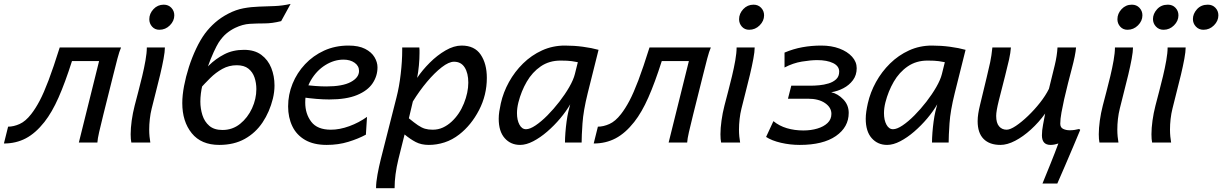

<svg xmlns="http://www.w3.org/2000/svg" viewBox="-24 -732 6277 986"><path d="M484.9 -418.5H345.7Q310.1 -306.6 276.6 -231Q243.2 -155.3 204.1 -105.5Q158.7 -47.9 108.4 -21.5Q58.1 4.9 -3.9 4.9L17.6 -81.5Q45.9 -81.5 76.7 -95.2Q107.4 -108.9 136.2 -146Q158.7 -174.8 179.7 -214.6Q200.7 -254.4 225.3 -319.3Q250 -384.3 282.7 -488.3H597.7Q588.9 -468.3 579.1 -431.2Q569.3 -394 557.1 -344.7L506.8 -143.6Q493.2 -88.4 485.1 -53.5Q477.1 -18.6 476.1 0H380.9Z M742.7 -633.3Q742.7 -662.1 764.2 -685.1Q785.6 -708 816.9 -708Q840.8 -708 856 -691.9Q871.1 -675.8 871.1 -653.3Q871.1 -624.5 848.4 -601.8Q825.7 -579.1 794.4 -579.1Q771.5 -579.1 757.1 -595.2Q742.7 -611.3 742.7 -633.3ZM730 -488.3H822.8Q822.8 -466.8 815.9 -429.9Q809.1 -393.1 798.6 -348.9Q788.1 -304.7 776.9 -261.7L754.9 -174.3Q748.5 -148.9 745.4 -120.8Q742.2 -92.8 742.2 -66.4Q742.2 -47.9 743.9 -30.8Q745.6 -13.7 748 0H650.4Q647 -16.6 647 -42.5Q647 -73.7 652.3 -112.5Q657.7 -151.4 667.5 -189.5L686.5 -262.2Q696.3 -299.3 706.3 -341.1Q716.3 -382.8 723.1 -421.6Q730 -460.4 730 -488.3Z M1468.3 -711.9 1419.9 -623.5Q1373.5 -611.8 1334.2 -611.8Q1294.9 -611.8 1258.5 -609.6Q1222.2 -607.4 1183.6 -588.9Q1160.2 -577.6 1139.4 -560.5Q1118.7 -543.5 1098.6 -513.2Q1088.9 -498 1073.2 -464.1Q1057.6 -430.2 1042 -386.2Q1026.4 -342.3 1015.6 -296.1Q1004.9 -250 1004.9 -210.4Q1004.9 -174.8 1015.4 -141.1Q1025.9 -107.4 1050.8 -85.9Q1075.7 -64.5 1118.7 -64.5Q1169.9 -64.5 1209 -95.9Q1248 -127.4 1270.3 -175.8Q1292.5 -224.1 1292.5 -274.4Q1292.5 -306.2 1283 -334.2Q1273.4 -362.3 1251.5 -379.6Q1229.5 -397 1191.9 -397Q1151.9 -397 1117.9 -378.2Q1084 -359.4 1055.2 -330.8Q1026.4 -302.2 1000 -272.9L982.4 -325.7Q1013.2 -360.8 1048.3 -395.5Q1083.5 -430.2 1127.7 -453.1Q1171.9 -476.1 1229 -476.1Q1283.2 -476.1 1317.9 -450.4Q1352.5 -424.8 1369.1 -383.1Q1385.7 -341.3 1385.7 -293Q1385.7 -260.3 1377.4 -225.6Q1360.4 -157.2 1324.5 -103.5Q1288.6 -49.8 1233.2 -18.8Q1177.7 12.2 1102.1 12.2Q1009.3 12.2 960.7 -47.9Q912.1 -107.9 912.1 -202.6Q912.1 -242.2 921.1 -290Q930.2 -337.9 946 -387.5Q961.9 -437 983.2 -481.9Q1004.4 -526.9 1028.8 -560.1Q1051.8 -590.8 1081.1 -616.5Q1110.4 -642.1 1147.9 -661.6Q1187 -682.1 1226.6 -689.5Q1266.1 -696.8 1306.4 -698Q1346.7 -699.2 1387.2 -700.9Q1427.7 -702.6 1468.3 -711.9Z M1860.8 -131.8 1855 -40.5Q1816.4 -19.5 1764.9 -3.7Q1713.4 12.2 1653.8 12.2Q1586.9 12.2 1542.7 -13.4Q1498.5 -39.1 1477.1 -84Q1455.6 -128.9 1455.6 -185.5Q1455.6 -246.1 1478.3 -302Q1501 -357.9 1542.5 -402.1Q1584 -446.3 1640.6 -472.2Q1697.3 -498 1765.6 -498Q1817.9 -498 1850.8 -481.2Q1883.8 -464.4 1899.2 -438.5Q1914.6 -412.6 1914.6 -386.2Q1914.6 -341.8 1889.4 -304.2Q1864.3 -266.6 1809.6 -243.9Q1754.9 -221.2 1666.5 -221.2Q1606.9 -221.2 1524.9 -232.9V-297.9Q1562.5 -293 1594.2 -290.5Q1626 -288.1 1651.9 -288.1Q1734.9 -288.1 1777.3 -310.8Q1819.8 -333.5 1819.8 -367.7Q1819.8 -393.6 1797.1 -409.7Q1774.4 -425.8 1740.2 -425.8Q1691.9 -425.8 1646.7 -397.7Q1601.6 -369.6 1572.5 -319.8Q1543.5 -270 1543.5 -205.1Q1543.5 -147.5 1574.5 -106.7Q1605.5 -65.9 1675.3 -65.9Q1720.2 -65.9 1769.8 -84Q1819.3 -102.1 1860.8 -131.8Z M2002.4 234.4H1907.2Q1907.2 204.1 1914.6 164.1Q1921.9 124 1931.6 85.4L2012.2 -231.9Q2026.4 -287.1 2033.9 -352.8Q2041.5 -418.5 2041.5 -474.1V-488.3H2129.4Q2130.4 -481.9 2130.4 -474.6Q2130.4 -467.3 2130.4 -459Q2130.4 -429.7 2127.2 -395.5Q2124 -361.3 2118.2 -332Q2144.5 -371.6 2182.9 -409.9Q2221.2 -448.2 2264.2 -473.1Q2307.1 -498 2346.7 -498Q2413.1 -498 2444.6 -451.4Q2476.1 -404.8 2476.1 -332Q2476.1 -243.7 2436 -166.5Q2396 -89.4 2334.5 -41.5Q2298.8 -13.7 2258.8 -0.7Q2218.8 12.2 2178.2 12.2Q2139.2 12.2 2110.8 -2.7Q2082.5 -17.6 2053.7 -41.5L2022 85.4Q2002.4 166 2002.4 234.4ZM2096.2 -210.9 2075.7 -124.5Q2103.5 -101.6 2122.3 -88.9Q2141.1 -76.2 2158.2 -71Q2175.3 -65.9 2197.8 -65.9Q2226.6 -65.9 2250.7 -77.1Q2274.9 -88.4 2295.4 -107.4Q2335.9 -145 2358.4 -200.9Q2380.9 -256.8 2380.9 -307.6Q2380.9 -356.4 2362.3 -385.7Q2343.8 -415 2307.6 -415Q2281.2 -415 2244.6 -386.7Q2208 -358.4 2168.9 -312Q2129.9 -265.6 2096.2 -210.9Z M2962.9 0H2877.4Q2877.4 -22 2879.6 -50.8Q2881.8 -79.6 2885.7 -108.2Q2889.6 -136.7 2894.5 -157.7L2904.3 -196.3Q2883.8 -160.6 2853 -124Q2822.3 -87.4 2786.4 -56.4Q2750.5 -25.4 2714.4 -6.6Q2678.2 12.2 2647 12.2Q2598.6 12.2 2567.9 -22.5Q2537.1 -57.1 2537.1 -122.1Q2537.1 -139.6 2540 -159.4Q2543 -179.2 2547.9 -201.2Q2560.5 -257.8 2589.8 -310.8Q2619.1 -363.8 2662.1 -406Q2705.1 -448.2 2759.5 -473.1Q2814 -498 2877 -498Q2924.3 -498 2969.7 -491.9Q3015.1 -485.8 3049.8 -476.1L2994.1 -253.4Q2971.7 -163.1 2967.3 -98.1Q2962.9 -33.2 2962.9 0ZM2928.2 -351.6 2943.4 -412.6Q2932.1 -415 2911.9 -418Q2891.6 -420.9 2855 -420.9Q2796.4 -420.9 2752.9 -391.1Q2709.5 -361.3 2681.2 -312.5Q2652.8 -263.7 2638.2 -206.1Q2630.9 -176.8 2630.9 -150.9Q2630.9 -115.2 2643.6 -91.8Q2656.2 -68.4 2677.2 -68.4Q2697.3 -68.4 2726.3 -87.9Q2755.4 -107.4 2787.4 -139.6Q2819.3 -171.9 2848.6 -209.7Q2877.9 -247.6 2899.4 -284.9Q2920.9 -322.3 2928.2 -351.6Z M3513.7 -418.5H3374.5Q3338.9 -306.6 3305.4 -231Q3272 -155.3 3232.9 -105.5Q3187.5 -47.9 3137.2 -21.5Q3086.9 4.9 3024.9 4.9L3046.4 -81.5Q3074.7 -81.5 3105.5 -95.2Q3136.2 -108.9 3165 -146Q3187.5 -174.8 3208.5 -214.6Q3229.5 -254.4 3254.2 -319.3Q3278.8 -384.3 3311.5 -488.3H3626.5Q3617.7 -468.3 3607.9 -431.2Q3598.1 -394 3585.9 -344.7L3535.6 -143.6Q3522 -88.4 3513.9 -53.5Q3505.9 -18.6 3504.9 0H3409.7Z M3771.5 -633.3Q3771.5 -662.1 3793 -685.1Q3814.5 -708 3845.7 -708Q3869.6 -708 3884.8 -691.9Q3899.9 -675.8 3899.9 -653.3Q3899.9 -624.5 3877.2 -601.8Q3854.5 -579.1 3823.2 -579.1Q3800.3 -579.1 3785.9 -595.2Q3771.5 -611.3 3771.5 -633.3ZM3758.8 -488.3H3851.6Q3851.6 -466.8 3844.7 -429.9Q3837.9 -393.1 3827.4 -348.9Q3816.9 -304.7 3805.7 -261.7L3783.7 -174.3Q3777.3 -148.9 3774.2 -120.8Q3771 -92.8 3771 -66.4Q3771 -47.9 3772.7 -30.8Q3774.4 -13.7 3776.9 0H3679.2Q3675.8 -16.6 3675.8 -42.5Q3675.8 -73.7 3681.2 -112.5Q3686.5 -151.4 3696.3 -189.5L3715.3 -262.2Q3725.1 -299.3 3735.1 -341.1Q3745.1 -382.8 3752 -421.6Q3758.8 -460.4 3758.8 -488.3Z M4083 12.2Q4033.7 12.2 3986.3 1.2Q3939 -9.8 3910.2 -28.8L3947.8 -109.9Q3977.5 -85.4 4016.8 -73.7Q4056.2 -62 4101.6 -62Q4140.6 -62 4173.3 -71.8Q4206.1 -81.5 4225.8 -100.3Q4245.6 -119.1 4245.6 -147Q4245.6 -180.2 4212.9 -202.6Q4180.2 -225.1 4125 -225.1H4022.5L4039.6 -292H4142.1Q4159.2 -292 4183.3 -294.2Q4207.5 -296.4 4231 -303.5Q4254.4 -310.5 4270 -325Q4285.6 -339.4 4285.6 -364.3Q4285.6 -392.6 4254.4 -408Q4223.1 -423.3 4172.4 -423.3Q4140.1 -423.3 4094.2 -415.8Q4048.3 -408.2 4004.9 -385.3V-461.9Q4049.8 -481 4096.7 -489.5Q4143.6 -498 4193.4 -498Q4245.6 -498 4286.6 -482.7Q4327.6 -467.3 4351.6 -440.9Q4375.5 -414.6 4375.5 -381.8Q4375.5 -346.2 4356.2 -320.3Q4336.9 -294.4 4306.9 -278.8Q4276.9 -263.2 4244.6 -258.3Q4278.3 -251 4306.4 -221.9Q4334.5 -192.9 4334.5 -152.3Q4334.5 -79.1 4268.6 -33.4Q4202.6 12.2 4083 12.2Z M4847.7 0H4762.2Q4762.2 -22 4764.4 -50.8Q4766.6 -79.6 4770.5 -108.2Q4774.4 -136.7 4779.3 -157.7L4789.1 -196.3Q4768.6 -160.6 4737.8 -124Q4707 -87.4 4671.1 -56.4Q4635.3 -25.4 4599.1 -6.6Q4563 12.2 4531.7 12.2Q4483.4 12.2 4452.6 -22.5Q4421.9 -57.1 4421.9 -122.1Q4421.9 -139.6 4424.8 -159.4Q4427.7 -179.2 4432.6 -201.2Q4445.3 -257.8 4474.6 -310.8Q4503.9 -363.8 4546.9 -406Q4589.8 -448.2 4644.3 -473.1Q4698.7 -498 4761.7 -498Q4809.1 -498 4854.5 -491.9Q4899.9 -485.8 4934.6 -476.1L4878.9 -253.4Q4856.4 -163.1 4852.1 -98.1Q4847.7 -33.2 4847.7 0ZM4813 -351.6 4828.1 -412.6Q4816.9 -415 4796.6 -418Q4776.4 -420.9 4739.7 -420.9Q4681.2 -420.9 4637.7 -391.1Q4594.2 -361.3 4565.9 -312.5Q4537.6 -263.7 4522.9 -206.1Q4515.6 -176.8 4515.6 -150.9Q4515.6 -115.2 4528.3 -91.8Q4541 -68.4 4562 -68.4Q4582 -68.4 4611.1 -87.9Q4640.1 -107.4 4672.1 -139.6Q4704.1 -171.9 4733.4 -209.7Q4762.7 -247.6 4784.2 -284.9Q4805.7 -322.3 4813 -351.6Z M5406.7 -488.3H5502Q5499 -449.7 5480 -378.9Q5460.9 -308.1 5440.9 -222.2Q5433.6 -189.5 5427.2 -155Q5420.9 -120.6 5420.9 -96.7Q5420.9 -77.1 5435.8 -70.1Q5450.7 -63 5469.7 -63Q5482.4 -63 5494.9 -64.9Q5507.3 -66.9 5516.6 -69.3Q5521.5 -68.4 5523.4 -64.9Q5508.8 -29.3 5488.3 18.8Q5467.8 66.9 5446.3 117.2Q5424.8 167.5 5405.8 210.4H5329.6Q5348.1 165 5370.6 109.4Q5393.1 53.7 5411.1 4.9Q5403.8 7.3 5393.1 9.8Q5382.3 12.2 5371.1 12.2Q5326.7 12.2 5326.7 -37.1Q5326.7 -62 5332.5 -91.6Q5338.4 -121.1 5343.3 -148.9Q5310.5 -103.5 5270.3 -66.9Q5230 -30.3 5189.2 -9Q5148.4 12.2 5113.8 12.2Q5057.6 12.2 5027.1 -18.6Q4996.6 -49.3 4996.6 -109.9Q4996.6 -128.4 4999.8 -148.7Q5002.9 -168.9 5008.8 -192.9L5043 -334.5Q5054.2 -379.9 5061 -412.6Q5067.9 -445.3 5072.3 -488.3H5167.5Q5165.5 -460.9 5158 -426.5Q5150.4 -392.1 5137.7 -342.8Q5118.7 -269 5105.2 -215.1Q5091.8 -161.1 5091.8 -136.7Q5091.8 -100.6 5106.7 -83.3Q5121.6 -65.9 5145.5 -65.9Q5163.6 -65.9 5192.9 -85.4Q5222.2 -105 5255.1 -136.5Q5288.1 -168 5316.9 -204.6Q5345.7 -241.2 5362.8 -275.9Q5381.3 -350.6 5392.8 -397.9Q5404.3 -445.3 5406.7 -488.3Z M5714.4 -633.3Q5714.4 -662.1 5735.8 -685.1Q5757.3 -708 5788.6 -708Q5812.5 -708 5827.6 -691.9Q5842.8 -675.8 5842.8 -653.3Q5842.8 -624.5 5820.1 -601.8Q5797.4 -579.1 5766.1 -579.1Q5743.2 -579.1 5728.8 -595.2Q5714.4 -611.3 5714.4 -633.3ZM5701.7 -488.3H5794.4Q5794.4 -466.8 5787.6 -429.9Q5780.8 -393.1 5770.3 -348.9Q5759.8 -304.7 5748.5 -261.7L5726.6 -174.3Q5720.2 -148.9 5717 -120.8Q5713.9 -92.8 5713.9 -66.4Q5713.9 -47.9 5715.6 -30.8Q5717.3 -13.7 5719.7 0H5622.1Q5618.7 -16.6 5618.7 -42.5Q5618.7 -73.7 5624 -112.5Q5629.4 -151.4 5639.2 -189.5L5658.2 -262.2Q5668 -299.3 5678 -341.1Q5688 -382.8 5694.8 -421.6Q5701.7 -460.4 5701.7 -488.3Z M5972.2 -488.3H6064.9Q6064.9 -466.8 6058.1 -429.9Q6051.3 -393.1 6040.8 -348.9Q6030.3 -304.7 6019 -261.7L5997.1 -174.3Q5990.7 -148.9 5987.5 -120.8Q5984.4 -92.8 5984.4 -66.4Q5984.4 -47.9 5986.1 -30.8Q5987.8 -13.7 5990.2 0H5892.6Q5889.2 -16.6 5889.2 -42.5Q5889.2 -73.7 5894.5 -112.5Q5899.9 -151.4 5909.7 -189.5L5928.7 -262.2Q5938.5 -299.3 5948.5 -341.1Q5958.5 -382.8 5965.3 -421.6Q5972.2 -460.4 5972.2 -488.3ZM6232.9 -653.3Q6232.9 -624.5 6210.2 -601.8Q6187.5 -579.1 6156.2 -579.1Q6132.8 -579.1 6117.4 -595.5Q6102.1 -611.8 6102.1 -634.3Q6102.1 -661.1 6123 -684.6Q6144 -708 6178.7 -708Q6202.6 -708 6217.8 -691.9Q6232.9 -675.8 6232.9 -653.3ZM6027.8 -653.3Q6027.8 -624.5 6005.1 -601.8Q5982.4 -579.1 5951.2 -579.1Q5927.7 -579.1 5912.4 -595.5Q5897 -611.8 5897 -634.3Q5897 -661.1 5918 -684.6Q5939 -708 5973.6 -708Q5997.6 -708 6012.7 -691.9Q6027.8 -675.8 6027.8 -653.3Z"/></svg>

Font: Andika
Style: Italic
Weight: 400
Italic angle: -14°
Designer: Victor Gaultney, Annie Olsen, Julie Remington, Don Collingsworth, Eric Hays, Becca Hirsbrunner
Foundry: SIL International
Version: Version 6.101